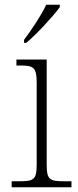

<svg xmlns="http://www.w3.org/2000/svg" viewBox="-20 -786 328 806"><path d="M81 -619V-606H90C134 -642 206 -721 231 -756V-766H174C153 -721 110 -657 81 -619ZM29 0H280V-25H255C187 -25 176 -30 176 -98V-536H49V-511H64C119 -511 134 -505 134 -439V-97C134 -30 122 -25 56 -25H29Z"/></svg>

Font: Noto Serif Myanmar ExtraLight
Style: Regular
Weight: 200
Designer: Ben Mitchell and the Monotype Design Team
Foundry: Monotype Imaging Inc.
Version: Version 2.106